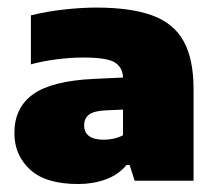

<svg xmlns="http://www.w3.org/2000/svg" viewBox="-20 -770 556 494"><path d="M181.5 -296.5Q97.5 -296.5 57.2 -333.8Q17 -371 17 -427.5Q17 -493 65.2 -527.5Q113.5 -562 221.5 -567L296.5 -570.5Q295.5 -597 275.2 -609.5Q255 -622 193.5 -622Q162.5 -622 126.8 -617.5Q91 -613 59.5 -604.5V-730.5Q100 -740.5 144.8 -745.5Q189.5 -750.5 228 -750.5Q316 -750.5 371.2 -730.5Q426.5 -710.5 452.2 -664.5Q478 -618.5 478 -540.5V-305H326.5L313.5 -345.5H305.5Q284.5 -320 251.5 -308.2Q218.5 -296.5 181.5 -296.5ZM196.5 -448Q196.5 -410.5 247.5 -410.5Q258.5 -410.5 271.8 -413.2Q285 -416 296.5 -422V-488L251 -486Q221 -484.5 208.8 -474.8Q196.5 -465 196.5 -448Z"/></svg>

Font: Encode Sans SmExp XBd
Style: Regular
Weight: 800
Width: 6
Designer: Multiple Designers
Foundry: Impallari Type
Version: Version 3.002; ttfautohint (v1.8.3) -l 8 -r 50 -G 200 -x 14 